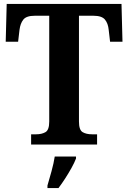

<svg xmlns="http://www.w3.org/2000/svg" viewBox="-20 -734 651 975"><path d="M138 0V-52H164Q192 -52 211 -63Q230 -74 230 -117V-654H156Q114 -654 98.5 -634.5Q83 -615 79 -582L72 -522H9L14 -714H597L602 -522H539L532 -582Q529 -615 513 -634.5Q497 -654 455 -654H381V-117Q381 -74 399.5 -63Q418 -52 447 -52H473V0ZM221 208Q230 178 241.5 136Q253 94 258 61H366V71Q358 92 343 119Q328 146 310.5 173Q293 200 277 221H221Z"/></svg>

Font: Noto Serif Lao SemiCondensed
Style: Bold
Weight: 700
Width: 4
Designer: Monotype Design Team
Foundry: Monotype Imaging Inc.
Version: Version 2.003; ttfautohint (v1.8.4.7-5d5b)